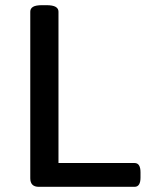

<svg xmlns="http://www.w3.org/2000/svg" viewBox="-20 -722 572 742"><path d="M130 0Q97 0 97 -33V-677Q97 -689 107.5 -695.5Q118 -702 143 -702H159Q184 -702 195 -695.5Q206 -689 206 -677V-92H500Q523 -92 523 -56V-36Q523 0 500 0Z"/></svg>

Font: Asap Semi Expanded Medium
Style: Regular
Weight: 500
Width: 6
Designer: Pablo Cosgaya
Foundry: Omnibus-Type
Version: Version 3.001; ttfautohint (v1.8.4.7-5d5b)